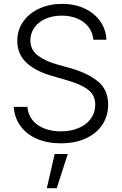

<svg xmlns="http://www.w3.org/2000/svg" viewBox="-20 -737 638 1003"><path d="M302.7 -655.3Q254.9 -655.3 217.5 -638.7Q180.2 -622.1 159.4 -592.5Q138.7 -563 138.7 -526.4Q138.7 -476.6 178 -446.8Q217.3 -417 278.3 -400.4L351.6 -379.9Q436.5 -355.5 490.7 -312.5Q544.9 -269.5 544.9 -189.5Q544.9 -131.8 515.1 -86.2Q485.4 -40.5 429.4 -14.4Q373.5 11.7 297.9 11.7Q226.1 11.7 171.9 -12.2Q117.7 -36.1 86.7 -79.1Q55.7 -122.1 51.8 -178.7H123Q126.5 -138.2 149.9 -109.4Q173.3 -80.6 211.9 -65.7Q250.5 -50.8 297.9 -50.8Q349.6 -50.8 390.6 -68.1Q431.6 -85.4 454.6 -117.2Q477.5 -148.9 477.5 -190.4Q477.5 -239.7 440.2 -268.3Q402.8 -296.9 331.1 -317.4L247.1 -341.8Q160.6 -367.7 115.5 -412.1Q70.3 -456.5 70.3 -523.4Q70.3 -580.1 101.1 -624Q131.8 -668 185.3 -692.4Q238.8 -716.8 304.7 -716.8Q370.1 -716.8 421.9 -692.6Q473.6 -668.5 503.7 -625.7Q533.7 -583 536.1 -529.3H467.8Q464.4 -567.4 442.6 -595.9Q420.9 -624.5 384.5 -639.9Q348.1 -655.3 302.7 -655.3ZM265.6 67.4H334L276.4 246.1H224.6Z"/></svg>

Font: Pretendard Std Light
Style: Regular
Weight: 300
Designer: Base glyphs from Inter by Rasmus Andersson; Hangeul glyphs from Noto Sans CJK(Source Han Sans) by Jang Soo-young and Kan
Foundry: Kil Hyung-jin
Version: Version 1.309